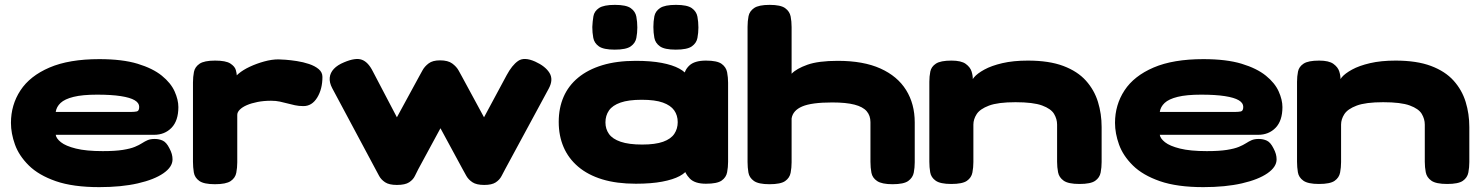

<svg xmlns="http://www.w3.org/2000/svg" viewBox="-20 -748 6088 789"><path d="M388 21Q280 21 209.5 -3.5Q139 -28 98.5 -68Q58 -108 41.5 -154Q25 -200 25 -243Q25 -317 64 -376.5Q103 -436 183.5 -470.5Q264 -505 388 -505Q483 -505 545.5 -486Q608 -467 645 -437Q682 -407 697.5 -372.5Q713 -338 713 -308Q713 -252 685 -223Q657 -194 613 -194H209Q211 -179 230.5 -163.5Q250 -148 292 -137.5Q334 -127 402 -127Q453 -127 484.5 -132Q516 -137 534 -144.5Q552 -152 563.5 -159.5Q575 -167 586.5 -172Q598 -177 616 -177Q634 -177 649 -170Q664 -163 676 -139Q683 -126 686 -115Q689 -104 689 -93Q689 -62 651.5 -36Q614 -10 546.5 5.5Q479 21 388 21ZM209 -288H518Q532 -288 542 -290Q552 -292 552 -309Q552 -325 533.5 -336Q515 -347 476.5 -353Q438 -359 379 -359Q319 -359 282.5 -350Q246 -341 229 -325Q212 -309 209 -288Z M863 9Q818 9 799 -4.5Q780 -18 776.5 -39.5Q773 -61 773 -83V-409Q773 -432 777 -452.5Q781 -473 800 -486Q819 -499 864 -499Q908 -499 926.5 -487Q945 -475 949 -460.5Q953 -446 953 -438L937 -414Q941 -429 960 -445Q979 -461 1007 -474Q1035 -487 1066 -495.5Q1097 -504 1124 -504Q1133 -504 1153.5 -502.5Q1174 -501 1200 -497Q1226 -493 1250 -485Q1274 -477 1289.5 -464Q1305 -451 1305 -432Q1305 -382 1283.5 -347Q1262 -312 1227 -312Q1208 -312 1192 -315.5Q1176 -319 1161 -323Q1146 -327 1130 -330.5Q1114 -334 1094 -334Q1064 -334 1038.5 -329Q1013 -324 994.5 -316Q976 -308 965.5 -297.5Q955 -287 955 -276V-81Q955 -59 951 -38Q947 -17 928 -4Q909 9 863 9Z M1611 12Q1579 12 1562.5 1Q1546 -10 1538 -25Q1530 -40 1523 -53L1345 -386Q1333 -409 1335 -429Q1337 -449 1352 -465Q1367 -481 1394 -492Q1441 -512 1467 -502.5Q1493 -493 1512 -455L1611 -266L1703 -435Q1708 -444 1716.5 -459.5Q1725 -475 1741.5 -487.5Q1758 -500 1788 -500Q1821 -500 1838.5 -487Q1856 -474 1864.5 -458.5Q1873 -443 1878 -434L1969 -266L2062 -439Q2084 -480 2109 -497.5Q2134 -515 2179 -495Q2221 -476 2238 -448.5Q2255 -421 2235 -384L2056 -53Q2049 -40 2041 -24.5Q2033 -9 2017 1.5Q2001 12 1970 12Q1938 12 1921.5 1Q1905 -10 1896.5 -25Q1888 -40 1881 -53L1790 -221L1699 -53Q1692 -40 1685 -25Q1678 -10 1661.5 1Q1645 12 1611 12Z M2881 7Q2835 7 2814.5 -14.5Q2794 -36 2791 -58H2809Q2800 -39 2773 -24.5Q2746 -10 2701 -1.5Q2656 7 2593 7Q2514 7 2455 -11Q2396 -29 2356 -63Q2316 -97 2296 -143.5Q2276 -190 2276 -247Q2276 -304 2296 -350Q2316 -396 2356 -429Q2396 -462 2455 -480Q2514 -498 2593 -498Q2655 -498 2699.5 -489.5Q2744 -481 2771.5 -466Q2799 -451 2809 -431H2791Q2791 -458 2812.5 -478.5Q2834 -499 2881 -499Q2927 -499 2945.5 -485.5Q2964 -472 2968 -451Q2972 -430 2972 -408V-83Q2972 -61 2968 -40Q2964 -19 2945.5 -6Q2927 7 2881 7ZM2619 -154Q2673 -154 2705 -165.5Q2737 -177 2751 -198Q2765 -219 2765 -246Q2765 -274 2750.5 -294.5Q2736 -315 2704 -326.5Q2672 -338 2617 -338Q2563 -338 2530 -326.5Q2497 -315 2482.5 -294Q2468 -273 2468 -245Q2468 -218 2482.5 -197.5Q2497 -177 2530.5 -165.5Q2564 -154 2619 -154ZM2757 -544Q2711 -544 2692 -557.5Q2673 -571 2669 -592.5Q2665 -614 2665 -637Q2665 -660 2669 -681Q2673 -702 2692.5 -715Q2712 -728 2758 -728Q2804 -728 2823 -714.5Q2842 -701 2846 -679.5Q2850 -658 2850 -635Q2850 -613 2846 -592Q2842 -571 2823 -557.5Q2804 -544 2757 -544ZM2506 -544Q2460 -544 2441 -557.5Q2422 -571 2418 -592.5Q2414 -614 2414 -637Q2415 -660 2418.5 -681Q2422 -702 2441.5 -715Q2461 -728 2507 -728Q2553 -728 2572 -714.5Q2591 -701 2595 -679.5Q2599 -658 2599 -635Q2599 -613 2595 -592Q2591 -571 2572 -557.5Q2553 -544 2506 -544Z M3142 9Q3097 9 3078 -4.5Q3059 -18 3055.5 -39Q3052 -60 3052 -82V-638Q3052 -661 3056 -681.5Q3060 -702 3079 -715Q3098 -728 3143 -728Q3188 -728 3206.5 -714.5Q3225 -701 3229 -680.5Q3233 -660 3233 -637V-445Q3253 -466 3298 -482Q3343 -498 3423 -498Q3528 -498 3598 -466.5Q3668 -435 3703.5 -378Q3739 -321 3739 -245V-81Q3739 -59 3735 -38.5Q3731 -18 3712.5 -4.5Q3694 9 3648 9Q3604 9 3584.5 -4Q3565 -17 3561 -38Q3557 -59 3557 -83V-246Q3557 -273 3541.5 -291Q3526 -309 3491.5 -318Q3457 -327 3400 -327Q3315 -327 3276.5 -310.5Q3238 -294 3233 -261V-81Q3233 -59 3229 -38Q3225 -17 3206.5 -4Q3188 9 3142 9Z M3889 8Q3844 8 3825 -5.5Q3806 -19 3802.5 -40Q3799 -61 3799 -83V-412Q3799 -434 3803 -454Q3807 -474 3826 -486.5Q3845 -499 3890 -499Q3930 -499 3948.5 -485.5Q3967 -472 3972.5 -454.5Q3978 -437 3977.5 -423Q3977 -409 3979 -409L3973 -405Q3970 -415 3983 -430.5Q3996 -446 4025 -462Q4054 -478 4099 -488.5Q4144 -499 4204 -499Q4291 -499 4349.5 -477Q4408 -455 4442.5 -416.5Q4477 -378 4492 -329Q4507 -280 4507 -226V-82Q4507 -60 4503 -39Q4499 -18 4480.5 -5Q4462 8 4416 8Q4370 8 4351 -5.5Q4332 -19 4328 -40Q4324 -61 4324 -83V-236Q4324 -259 4311.5 -280Q4299 -301 4262.5 -314.5Q4226 -328 4153 -328Q4081 -328 4044 -314Q4007 -300 3993.5 -279Q3980 -258 3980 -236V-82Q3980 -60 3976 -39Q3972 -18 3953.5 -5Q3935 8 3889 8Z M4925 21Q4817 21 4746.5 -3.5Q4676 -28 4635.5 -68Q4595 -108 4578.5 -154Q4562 -200 4562 -243Q4562 -317 4601 -376.5Q4640 -436 4720.5 -470.5Q4801 -505 4925 -505Q5020 -505 5082.5 -486Q5145 -467 5182 -437Q5219 -407 5234.5 -372.5Q5250 -338 5250 -308Q5250 -252 5222 -223Q5194 -194 5150 -194H4746Q4748 -179 4767.5 -163.5Q4787 -148 4829 -137.5Q4871 -127 4939 -127Q4990 -127 5021.5 -132Q5053 -137 5071 -144.5Q5089 -152 5100.5 -159.5Q5112 -167 5123.5 -172Q5135 -177 5153 -177Q5171 -177 5186 -170Q5201 -163 5213 -139Q5220 -126 5223 -115Q5226 -104 5226 -93Q5226 -62 5188.5 -36Q5151 -10 5083.5 5.5Q5016 21 4925 21ZM4746 -288H5055Q5069 -288 5079 -290Q5089 -292 5089 -309Q5089 -325 5070.5 -336Q5052 -347 5013.5 -353Q4975 -359 4916 -359Q4856 -359 4819.5 -350Q4783 -341 4766 -325Q4749 -309 4746 -288Z M5400 8Q5355 8 5336 -5.5Q5317 -19 5313.5 -40Q5310 -61 5310 -83V-412Q5310 -434 5314 -454Q5318 -474 5337 -486.5Q5356 -499 5401 -499Q5441 -499 5459.5 -485.5Q5478 -472 5483.5 -454.5Q5489 -437 5488.5 -423Q5488 -409 5490 -409L5484 -405Q5481 -415 5494 -430.5Q5507 -446 5536 -462Q5565 -478 5610 -488.5Q5655 -499 5715 -499Q5802 -499 5860.5 -477Q5919 -455 5953.5 -416.5Q5988 -378 6003 -329Q6018 -280 6018 -226V-82Q6018 -60 6014 -39Q6010 -18 5991.5 -5Q5973 8 5927 8Q5881 8 5862 -5.5Q5843 -19 5839 -40Q5835 -61 5835 -83V-236Q5835 -259 5822.5 -280Q5810 -301 5773.5 -314.5Q5737 -328 5664 -328Q5592 -328 5555 -314Q5518 -300 5504.5 -279Q5491 -258 5491 -236V-82Q5491 -60 5487 -39Q5483 -18 5464.5 -5Q5446 8 5400 8Z"/></svg>

Font: Fredoka Expanded
Style: Bold
Weight: 700
Width: 7
Designer: Ben Nathan
Foundry: Milena B. Brandão, Ben Nathan
Version: Version 2.001